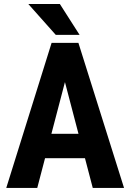

<svg xmlns="http://www.w3.org/2000/svg" viewBox="-20 -921 637 941"><path d="M396.5 -145.5H200.7L162.6 0H10.7L232.9 -710.9H364.3L587.9 0H434.6ZM231.9 -265.1H364.7L298.3 -518.6ZM370.1 -750H253.4L118.7 -901.4H273.4Z"/></svg>

Font: TypoPRO Roboto
Style: Bold
Weight: 700
Designer: Google
Version: Version 2.136; 2016